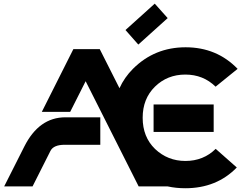

<svg xmlns="http://www.w3.org/2000/svg" viewBox="-20 -1001 1315 1031"><path d="M2.4 0 110.4 -213.9Q189.5 -371.1 331.1 -371.1H518.6V-223.6H327.6Q267.6 -223.6 251 -190.9L154.8 0ZM804.7 -439.9H1127.4V-292.5H804.7ZM724.6 0 439.9 -564.9 356.9 -400.4H204.6L374 -737.3H515.6L621.6 -527.3Q647.5 -585 694.3 -631.8Q810.1 -747.1 976.6 -747.1Q1144 -747.1 1255.9 -631.3L1137.7 -535.6Q1071.3 -600.6 975.1 -600.6Q878.4 -600.6 812 -535.6Q746.1 -470.7 746.1 -368.7Q746.1 -265.6 812.5 -201.2Q880.4 -136.7 975.6 -136.7Q1072.3 -136.7 1138.2 -201.7L1251.5 -101.6Q1143.1 9.8 975.1 9.8Q925.3 9.8 880.4 0ZM811 -981.4 880.4 -903.8 722.7 -761.7 653.8 -839.8Z"/></svg>

Font: Newest Shape
Style: Bold
Weight: 700
Designer: Wojciech Kalinowski "wmk69" (wmk69@o2.pl)
Foundry: Wojciech Kalinowski "wmk69" (wmk69@o2.pl)
Version: Version 1.0.0; 2022-02-24